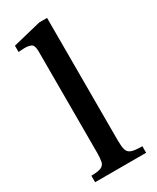

<svg xmlns="http://www.w3.org/2000/svg" viewBox="-184 -760 665 815"><g transform="rotate(-30 148.5 -353.0)"><path d="M277 0H27V-32Q60 -32 75 -38.5Q90 -45 93.5 -61Q97 -77 97 -104V-600Q97 -631 84.5 -637Q72 -643 53 -643Q41 -643 31.5 -642Q22 -641 22 -641V-672L161 -706H199V-104Q199 -76 203.5 -60Q208 -44 224.5 -38Q241 -32 277 -32Z"/></g></svg>

Font: STIX Two Text Medium
Style: Regular
Weight: 500
Designer: Ross Mills, John Hudson & Paul Hanslow, Tiro Typeworks Ltd; with prior portions MicroPress Inc., and Coen Hoffman.
Foundry: Tiro Typeworks Ltd
Version: Version 2.13 b171